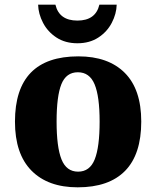

<svg xmlns="http://www.w3.org/2000/svg" viewBox="-20 -791 668 821"><path d="M44 -271Q44 -550 315 -550Q443 -550 513.5 -479.5Q584 -409 584 -271Q584 -131 515 -60.5Q446 10 312 10Q185 10 114.5 -61.5Q44 -133 44 -271ZM406 -271Q406 -379 384.5 -430.5Q363 -482 313 -482Q263 -482 242.5 -431Q222 -380 222 -271Q222 -162 243 -109.5Q264 -57 314 -57Q364 -57 385 -109.5Q406 -162 406 -271ZM143 -771H217Q233 -703 311 -703Q389 -703 405 -771H479Q478 -732 458 -693.5Q438 -655 400.5 -630.5Q363 -606 311 -606Q259 -606 221.5 -630.5Q184 -655 164 -693.5Q144 -732 143 -771Z"/></svg>

Font: Noto Serif ExtraBold
Style: Regular
Weight: 800
Designer: Monotype Design Team
Foundry: Monotype Imaging Inc.
Version: Version 1.001